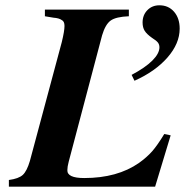

<svg xmlns="http://www.w3.org/2000/svg" viewBox="-20 -698 692 718"><path d="M618.2 -191.9 560.1 0H13.2V-24.9Q49.8 -29.8 65.2 -43.9Q80.6 -58.1 91.8 -96.2L210.9 -540Q221.2 -582 221.2 -601.1Q221.2 -618.2 210.9 -623Q200.7 -630.4 180.2 -631.8L147.9 -637.2V-662.1H461.9V-637.2Q413.6 -635.3 393.8 -621.1Q374 -606.9 361.8 -565.9L236.8 -92.8Q231.9 -74.2 231.9 -62Q230.5 -32.2 294.9 -32.2Q418.9 -32.2 500 -88.9Q529.3 -109.9 549.1 -132.3Q568.8 -154.8 594.2 -196.8ZM482.9 -396 472.2 -418Q522.9 -444.8 549.6 -471.4Q576.2 -498 576.2 -521Q576.2 -531.7 570.3 -539.1Q564.5 -546.4 548.8 -556.2Q528.8 -570.3 521 -582.8Q513.2 -595.2 513.2 -613.8Q513.2 -641.6 531 -659.9Q548.8 -678.2 576.2 -678.2Q609.9 -678.2 630.9 -654.1Q651.9 -629.9 651.9 -590.8Q651.9 -535.2 606.2 -482.9Q560.5 -430.7 482.9 -396Z"/></svg>

Font: Accordance
Style: Bold-Italic
Weight: 700
Italic angle: -11°
Version: Version 1.2 (build January 31, 2020) Miklal Software Solutio